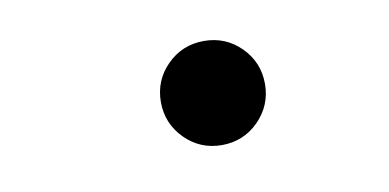

<svg xmlns="http://www.w3.org/2000/svg" viewBox="-34 -600 654 323"><g transform="rotate(-10 293.0 -438.0)"><path d="M324.7 -349.1Q287.6 -349.1 261.7 -375.2Q235.8 -401.4 235.8 -438Q235.8 -475.1 261.7 -501Q287.6 -526.9 324.7 -526.9Q361.8 -526.9 387.7 -501Q413.6 -475.1 413.6 -438Q413.6 -401.4 387.7 -375.2Q361.8 -349.1 324.7 -349.1Z"/></g></svg>

Font: CaskaydiaCove NF
Style: Bold Italic
Weight: 700
Italic angle: -10°
Designer: Aaron Bell
Foundry: Saja Typeworks
Version: Version 2111.001; VTT 6.35;Nerd Fonts 3.2.1